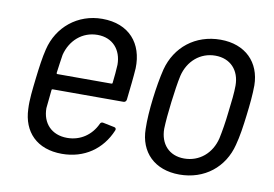

<svg xmlns="http://www.w3.org/2000/svg" viewBox="-62 -611 1020 716"><g transform="rotate(10 448.5 -253.0)"><path d="M219 -54C160 -54 124 -93 124 -150C126 -169 128 -193 131 -219C131 -222 133 -223 135 -223H403C409 -223 413 -227 414 -233C419 -278 424 -321 426 -354C429 -448 374 -514 272 -514C179 -514 105 -453 84 -365C76 -333 71 -295 66 -253C61 -209 56 -170 58 -135C61 -49 115 8 210 8C295 8 360 -38 391 -112C394 -118 391 -123 386 -124L342 -133C337 -134 332 -132 330 -126C310 -83 270 -54 219 -54ZM265 -452C322 -452 357 -412 357 -355C356 -335 354 -311 351 -286C351 -283 349 -282 347 -282H142C140 -282 139 -283 139 -286C142 -311 146 -335 149 -356C163 -412 207 -452 265 -452Z M655 8C750 8 822 -50 844 -138C853 -171 859 -212 864 -254C869 -294 873 -335 873 -368C872 -455 814 -514 720 -514C624 -514 552 -455 529 -368C521 -336 514 -295 509 -254C504 -213 501 -171 502 -138C503 -50 561 8 655 8ZM662 -54C605 -54 570 -93 570 -151C571 -178 574 -213 579 -253C584 -292 589 -328 595 -355C609 -413 654 -452 711 -452C768 -452 804 -413 804 -355C804 -328 800 -293 795 -253C791 -215 785 -179 779 -151C765 -93 720 -54 662 -54Z"/></g></svg>

Font: Barlow Semi Condensed
Style: Italic
Weight: 400
Width: 4
Italic angle: -7°
Designer: Jeremy Tribby
Foundry: Tribby Type
Version: Version 1.422;hotconv 1.0.109;makeotfexe 2.5.65596